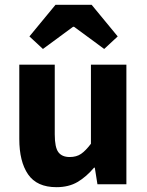

<svg xmlns="http://www.w3.org/2000/svg" viewBox="-20 -764 608 796"><path d="M214 12Q133 12 96.5 -41Q60 -94 60 -188V-496H207V-207Q207 -153 222 -133Q237 -113 269 -113Q297 -113 316 -126Q335 -139 357 -168V-496H504V0H384L373 -69H370Q338 -31 301.5 -9.5Q265 12 214 12ZM102 -613 210 -744H360L468 -613L412 -561L287 -653H283L158 -561Z"/></svg>

Font: Giro Regular
Style: Bold
Weight: 700
Designer: Paul D. Hunt
Foundry: Adobe Systems Incorporated
Version: Version 1.000;PS 1.0;hotconv 1.0.88;makeotf.lib2.5.647800